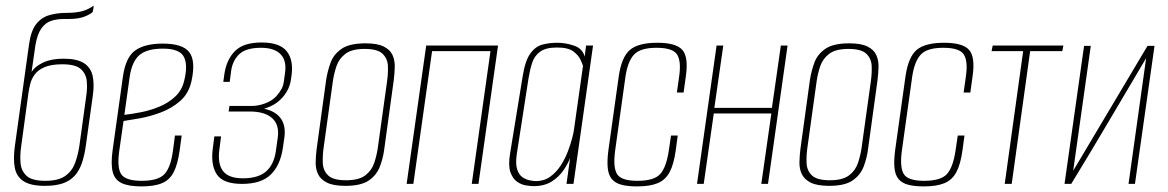

<svg xmlns="http://www.w3.org/2000/svg" viewBox="-20 -658 4180 687"><path d="M140 7Q90 7 64.5 -9.5Q39 -26 33 -57.5Q27 -89 33 -134L84 -500Q91 -549 110 -572.5Q129 -596 157 -604Q185 -612 220 -612Q236 -612 249 -613.5Q262 -615 272 -617.5Q282 -620 290 -623.5Q298 -627 304 -630.5Q310 -634 315 -638Q315 -634 314.5 -629.5Q314 -625 312 -617Q312 -612 288.5 -601Q265 -590 225 -590H207Q184 -590 163.5 -583.5Q143 -577 128.5 -557Q114 -537 107 -498L93 -401Q106 -421 135 -434.5Q164 -448 207 -448Q256 -448 280.5 -432Q305 -416 311.5 -386.5Q318 -357 312 -315L287 -136Q282 -101 273 -74.5Q264 -48 247.5 -29.5Q231 -11 205 -2Q179 7 140 7ZM142 -11Q189 -11 213.5 -28.5Q238 -46 248.5 -74.5Q259 -103 264 -136L288 -310Q293 -341 290.5 -367.5Q288 -394 269 -411Q250 -428 203 -428Q163 -428 139 -417.5Q115 -407 103.5 -390.5Q92 -374 88 -357Q84 -340 82 -327L56 -136Q51 -103 53.5 -74.5Q56 -46 75.5 -28.5Q95 -11 142 -11Z M486 9Q441 9 416 -2.5Q391 -14 383.5 -42Q376 -70 383 -121L420 -385Q430 -454 464.5 -478Q499 -502 562 -502Q634 -502 657.5 -471Q681 -440 665 -367Q655 -323 624.5 -296.5Q594 -270 555 -255.5Q516 -241 479.5 -234.5Q443 -228 422 -225L407 -120Q398 -59 413.5 -35Q429 -11 487 -11Q546 -11 568.5 -35Q591 -59 599 -120L606 -173H630L623 -121Q616 -70 601.5 -42Q587 -14 559.5 -2.5Q532 9 486 9ZM425 -247Q451 -250 484.5 -256.5Q518 -263 550.5 -276.5Q583 -290 607 -312.5Q631 -335 639 -369Q653 -425 638 -454.5Q623 -484 563 -484Q506 -484 479 -461Q452 -438 444 -383Z M846 0Q779 0 756.5 -33Q734 -66 741 -124L747 -170H771L765 -123Q758 -72 778 -46Q798 -20 849 -20Q904 -20 932 -44.5Q960 -69 967 -117L974 -167Q980 -212 953.5 -235.5Q927 -259 874 -259H798L801 -279H883Q904 -279 928.5 -288Q953 -297 969 -314Q981 -328 987.5 -340Q994 -352 996 -369L1000 -398Q1006 -442 983.5 -464.5Q961 -487 914 -487Q860 -487 836 -464Q812 -441 807 -404L802 -365H779L783 -394Q791 -446 821.5 -476Q852 -506 916 -506Q981 -506 1006 -474.5Q1031 -443 1023 -387L1021 -373Q1016 -338 991 -309.5Q966 -281 925 -269Q967 -260 985.5 -233Q1004 -206 997 -162L992 -128Q983 -67 949 -33.5Q915 0 846 0Z M1216 7Q1173 7 1150 -4.5Q1127 -16 1118 -35Q1109 -54 1109.5 -77.5Q1110 -101 1113 -125L1147 -372Q1152 -404 1163 -434Q1174 -464 1202.5 -483.5Q1231 -503 1288 -503Q1330 -503 1353 -491.5Q1376 -480 1384.5 -461Q1393 -442 1392.5 -419Q1392 -396 1389 -372L1355 -125Q1351 -93 1339.5 -62.5Q1328 -32 1300 -12.5Q1272 7 1216 7ZM1218 -13Q1264 -13 1287 -30.5Q1310 -48 1319 -75Q1328 -102 1332 -130L1365 -367Q1369 -395 1368 -421.5Q1367 -448 1349 -465.5Q1331 -483 1285 -483Q1239 -483 1216 -465.5Q1193 -448 1184 -421.5Q1175 -395 1171 -367L1138 -130Q1134 -102 1135 -75Q1136 -48 1154 -30.5Q1172 -13 1218 -13Z M1435 0 1505 -495H1762L1692 0H1668L1735 -475H1526L1459 0Z M1889 8Q1880 8 1863 5.5Q1846 3 1830.5 -7.5Q1815 -18 1806.5 -41.5Q1798 -65 1805 -108L1850 -384Q1859 -441 1877.5 -466.5Q1896 -492 1921 -498.5Q1946 -505 1974 -505Q2004 -505 2034.5 -494.5Q2065 -484 2072 -455L2077 -495H2102L2032 0H2007L2020 -93Q2012 -72 1996 -48.5Q1980 -25 1954 -8.5Q1928 8 1889 8ZM1898 -10Q1927 -10 1949 -26Q1971 -42 1986.5 -66Q2002 -90 2012 -116.5Q2022 -143 2027.5 -164.5Q2033 -186 2034 -196L2066 -422Q2064 -429 2057 -444.5Q2050 -460 2031.5 -474Q2013 -488 1973 -488Q1933 -488 1912.5 -473Q1892 -458 1884 -433Q1876 -408 1871 -377L1829 -106Q1824 -72 1830.5 -52Q1837 -32 1850 -23.5Q1863 -15 1876.5 -12.5Q1890 -10 1898 -10Z M2260 9Q2226 9 2203.5 3Q2181 -3 2169 -17.5Q2157 -32 2154.5 -57.5Q2152 -83 2157 -121L2194 -385Q2204 -454 2234 -479.5Q2264 -505 2332 -505Q2399 -505 2421.5 -479.5Q2444 -454 2434 -385L2426 -327H2402L2410 -384Q2418 -438 2403 -462.5Q2388 -487 2329 -487Q2271 -487 2248.5 -462.5Q2226 -438 2218 -384L2181 -119Q2173 -59 2188 -35Q2203 -11 2261 -11Q2320 -11 2342 -35Q2364 -59 2373 -119L2381 -173H2405L2398 -121Q2391 -70 2376 -42Q2361 -14 2333 -2.5Q2305 9 2260 9Z M2474 0 2544 -495H2568L2536 -272H2742L2774 -495H2798L2728 0H2704L2740 -252H2534L2498 0Z M2947 7Q2904 7 2881 -4.5Q2858 -16 2849 -35Q2840 -54 2840.5 -77.5Q2841 -101 2844 -125L2878 -372Q2883 -404 2894 -434Q2905 -464 2933.5 -483.5Q2962 -503 3019 -503Q3061 -503 3084 -491.5Q3107 -480 3115.5 -461Q3124 -442 3123.5 -419Q3123 -396 3120 -372L3086 -125Q3082 -93 3070.5 -62.5Q3059 -32 3031 -12.5Q3003 7 2947 7ZM2949 -13Q2995 -13 3018 -30.5Q3041 -48 3050 -75Q3059 -102 3063 -130L3096 -367Q3100 -395 3099 -421.5Q3098 -448 3080 -465.5Q3062 -483 3016 -483Q2970 -483 2947 -465.5Q2924 -448 2915 -421.5Q2906 -395 2902 -367L2869 -130Q2865 -102 2866 -75Q2867 -48 2885 -30.5Q2903 -13 2949 -13Z M3286 9Q3252 9 3229.5 3Q3207 -3 3195 -17.5Q3183 -32 3180.5 -57.5Q3178 -83 3183 -121L3220 -385Q3230 -454 3260 -479.5Q3290 -505 3358 -505Q3425 -505 3447.5 -479.5Q3470 -454 3460 -385L3452 -327H3428L3436 -384Q3444 -438 3429 -462.5Q3414 -487 3355 -487Q3297 -487 3274.5 -462.5Q3252 -438 3244 -384L3207 -119Q3199 -59 3214 -35Q3229 -11 3287 -11Q3346 -11 3368 -35Q3390 -59 3399 -119L3407 -173H3431L3424 -121Q3417 -70 3402 -42Q3387 -14 3359 -2.5Q3331 9 3286 9Z M3575 0 3641 -475H3528L3532 -495H3785L3781 -475H3666L3600 0Z M3789 0 3859 -494H3883L3820 -47L4086 -494H4111L4041 0H4018L4081 -450Q4014 -337 3948 -225Q3882 -113 3813 0Z"/></svg>

Font: Alumni Sans SC Thin
Style: Italic
Weight: 100
Italic angle: -8°
Designer: Robert E. Leuschke
Foundry: Robert E. Leuschke
Version: Version 1.016